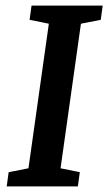

<svg xmlns="http://www.w3.org/2000/svg" viewBox="-20 -668 388 688"><path d="M4 0 11 -51 82 -65 155 -583 86 -597 93 -648H348L341 -597L270 -583L197 -65L266 -51L259 0Z"/></svg>

Font: Faustina Light SemiBold
Style: Italic
Weight: 600
Italic angle: -8°
Version: Version 1.200